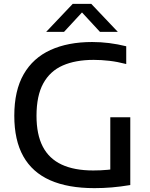

<svg xmlns="http://www.w3.org/2000/svg" viewBox="-20 -967 774 994"><path d="M469 7Q331.5 7 239.2 -34Q147 -75 100.5 -158Q54 -241 54 -368Q54 -498 102.5 -582.5Q151 -667 241.5 -708.2Q332 -749.5 457 -749.5Q501.5 -749.5 545.2 -744Q589 -738.5 633.5 -727.5V-635.5Q587 -647.5 545.8 -652.2Q504.5 -657 465 -657Q371 -657 305 -628Q239 -599 204 -535.2Q169 -471.5 169 -367.5Q169 -270.5 201.5 -208Q234 -145.5 299.2 -115Q364.5 -84.5 462.5 -84.5Q501.5 -84.5 536.5 -87.8Q571.5 -91 601.5 -96L551 -48V-360H654.5V-9Q603.5 -0.5 559.2 3.2Q515 7 469 7ZM219 -802 356.5 -947H452.5L590 -802H497.5L393 -915H416L311.5 -802Z"/></svg>

Font: Encode Sans SemiExpanded Medium
Style: Regular
Weight: 500
Width: 6
Designer: Multiple Designers
Foundry: Impallari Type
Version: Version 3.002